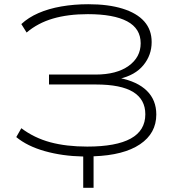

<svg xmlns="http://www.w3.org/2000/svg" viewBox="-20 -733 854 909"><path d="M374 156V8Q275 6 192 -17.5Q109 -41 57 -84L81 -126Q142 -80 218 -59.5Q294 -39 393 -39Q530 -39 599 -77Q668 -115 668 -192Q668 -262 610.5 -297.5Q553 -333 434 -333H212V-380H432Q532 -380 589 -421Q646 -462 646 -528Q646 -598 582 -632Q518 -666 396 -666Q302 -666 230.5 -645Q159 -624 106 -579L81 -619Q114 -650 162 -671Q210 -692 270.5 -702.5Q331 -713 398 -713Q493 -713 560.5 -692Q628 -671 663 -631.5Q698 -592 698 -534Q698 -472 659 -424.5Q620 -377 546 -360L545 -364Q631 -347 675.5 -303Q720 -259 720 -191Q720 -102 643 -50Q566 2 423 7V156Z"/></svg>

Font: Nunito Sans 10pt Expanded ExtraLight
Style: Regular
Weight: 250
Width: 7
Designer: Vernon Adams
Foundry: Vernon Adams
Version: Version 3.101;gftools[0.9.27]